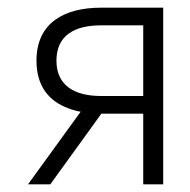

<svg xmlns="http://www.w3.org/2000/svg" viewBox="-20 -480 495 500"><path d="M111 0 244 -184H353V0H405V-460H243C148 -460 75 -421 75 -322C75 -257 106 -217 158 -198C168 -194 179 -191 190 -189L53 0ZM353 -230H243C173 -230 127 -258 127 -322C127 -387 173 -414 243 -414H353Z"/></svg>

Font: Jost Light
Style: Regular
Weight: 300
Version: Version 3.710